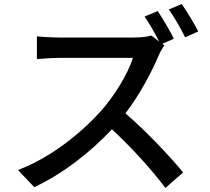

<svg xmlns="http://www.w3.org/2000/svg" viewBox="-20 -877 1040 952"><path d="M881 -857 817 -830C844 -792 877 -735 898 -692L963 -721C945 -757 907 -820 881 -857ZM795 -652 785 -660 842 -685C824 -722 787 -785 762 -822L697 -795C721 -760 749 -711 769 -671L730 -701C713 -695 680 -691 643 -691C603 -691 317 -691 272 -691C241 -691 183 -694 163 -697V-584C179 -585 233 -590 272 -590C310 -590 601 -590 639 -590C615 -512 548 -402 480 -326C381 -216 231 -95 69 -34L150 51C293 -16 428 -122 535 -236C634 -144 734 -34 800 55L888 -22C826 -98 705 -227 602 -315C672 -406 731 -518 766 -600C773 -617 788 -643 795 -652Z"/></svg>

Font: GenYoGothic2 TW M
Style: Regular
Weight: 500
Version: Version 2.100;PS 2.1;hotconv 16.6.51;makeotf.lib2.5.65220 DE